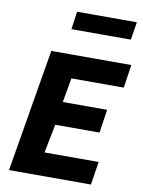

<svg xmlns="http://www.w3.org/2000/svg" viewBox="-102 -1031 819 1101"><g transform="rotate(10 307.5 -481.0)"><path d="M149 -715H615L595 -580H290L265 -438H523L503 -302H245L212 -135H527L506 0H29ZM256 -962H604L587 -858H241Z"/></g></svg>

Font: Nebula Sans Bold
Style: Regular
Weight: 700
Italic angle: -9°
Designer: Paul D. Hunt for Adobe (as Source Sans)
Foundry: Nebula Entertainment & Broadcasting LLC
Version: Version 1.010